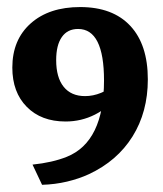

<svg xmlns="http://www.w3.org/2000/svg" viewBox="-20 -510 457 539"><path d="M205.1 -490.2Q296.4 -490.2 345.7 -437.5Q395 -384.8 395 -287.1Q395 -195.8 352.1 -127Q309.1 -58.1 229.5 -21Q202.1 -8.3 168.2 -0.2Q134.3 7.8 98.1 8.8L71.3 -47.9Q127.4 -53.7 167.5 -69.8Q272 -111.8 272 -284.2Q272 -428.7 199.2 -428.7Q169.4 -428.7 153.6 -406Q137.7 -383.3 137.7 -341.3Q137.7 -292.5 158.7 -266.4Q179.7 -240.2 218.8 -240.2Q264.2 -240.2 308.1 -276.9L317.4 -246.1Q252 -168.9 164.1 -168.9Q95.7 -168.9 55.2 -210Q14.6 -251 14.6 -320.3Q14.6 -398.4 66.2 -444.3Q117.7 -490.2 205.1 -490.2Z"/></svg>

Font: Markazi Text
Style: Regular
Weight: 400
Designer: Borna Izadpanah (Arabic designer), Fiona Ross (Arabic design director) and Florian Runge (Latin designer)
Foundry: Borna Izadpanah and Florian Runge
Version: Version 1.000